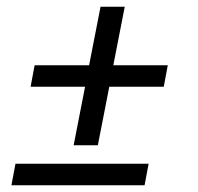

<svg xmlns="http://www.w3.org/2000/svg" viewBox="-20 -551 590 571"><path d="M271 -119H199L233 -293H71L83 -357H245L279 -531H351L317 -357H479L467 -293H305ZM14 0 26 -64H422L410 0Z"/></svg>

Font: Lode
Style: Italic
Weight: 400
Italic angle: -11°
Monospace: yes
Designer: Belleve Invis
Foundry: Belleve Invis
Version: Version 29.2.0; ttfautohint (v1.8.3)